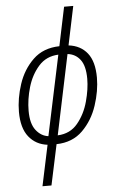

<svg xmlns="http://www.w3.org/2000/svg" viewBox="-64 -803 653 1085"><g transform="rotate(-5 262.5 -260.0)"><path d="M132 240H183L232 10Q323 8 380.5 -49Q438 -106 465 -188Q492 -270 492 -345Q492 -436 454 -484Q416 -532 348 -540L394 -760H342L296 -540Q204 -538 146.5 -482.5Q89 -427 62.5 -346.5Q36 -266 36 -190Q36 -98 75.5 -48.5Q115 1 181 9ZM190 -39Q149 -44 120 -81Q91 -118 91 -191Q91 -256 111 -324.5Q131 -393 174 -441.5Q217 -490 286 -493ZM243 -39 338 -492Q383 -487 410 -451.5Q437 -416 437 -343Q437 -285 418 -215Q399 -145 356.5 -93.5Q314 -42 243 -39Z"/></g></svg>

Font: Noto Sans Display SemiCondensed Light
Style: Italic
Weight: 300
Width: 4
Italic angle: -12°
Designer: Monotype Design Team
Foundry: Monotype Imaging Inc.
Version: Version 1.900